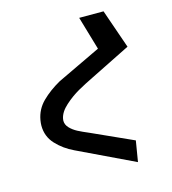

<svg xmlns="http://www.w3.org/2000/svg" viewBox="-110 -815 820 918"><g transform="rotate(-15 300.0 -355.5)"><path d="M476.5 -89 459.5 14 180 -119.5Q130 -143 94.2 -181.5Q58.5 -220 58.5 -274Q58.5 -285.5 61 -300.5Q70 -352.5 107.5 -389.5Q145 -426.5 198.5 -456.5L415 -559.5L366.5 -725H487L554 -532L354 -432.5Q313.5 -413 277.2 -392.5Q241 -372 207 -341.5Q173 -311 167 -278.5Q166 -272.5 166 -269.5Q166 -249.5 181.2 -233.5Q196.5 -217.5 218 -206.2Q239.5 -195 274 -180.5Z"/></g></svg>

Font: JuliaMono SemiBold
Style: Italic
Weight: 600
Italic angle: -9°
Monospace: yes
Designer: cormullion
Foundry: corm
Version: Version 0.056; ttfautohint (v1.8.4)